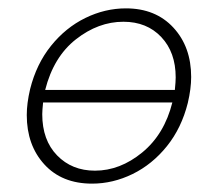

<svg xmlns="http://www.w3.org/2000/svg" viewBox="-20 -435 521 459"><path d="M437 -251Q437 -223 429 -189Q414 -129 379 -85.5Q344 -42 297 -19Q250 4 200 4Q128 4 86 -42Q44 -88 44 -160Q44 -188 52 -222Q67 -282 102 -325.5Q137 -369 184 -392Q231 -415 281 -415Q352 -415 394.5 -369Q437 -323 437 -251ZM88 -220H398Q400 -240 400 -250Q400 -310 365.5 -346.5Q331 -383 275 -383Q215 -383 161.5 -341Q108 -299 88 -220ZM392 -190H83Q81 -170 81 -162Q81 -100 116.5 -63.5Q152 -27 207 -27Q267 -27 320 -70.5Q373 -114 392 -190Z"/></svg>

Font: Ysabeau Light
Style: Italic
Weight: 300
Italic angle: -12°
Designer: Christian Thalmann (Catharsis Fonts)
Version: Version 0.003